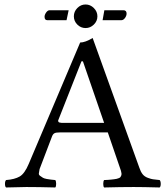

<svg xmlns="http://www.w3.org/2000/svg" viewBox="-20 -826 735 848"><path d="M440.9 -780.8H524.9Q539.1 -780.8 539.1 -766.1Q539.1 -756.3 532 -746.6Q524.9 -736.8 516.1 -736.8H433.1ZM273.9 -736.8H189Q176.8 -736.8 176.8 -752Q176.8 -760.7 183.8 -770.8Q190.9 -780.8 199.2 -780.8H283.2ZM263.2 -283.2H439.9L346.2 -555.2H339.8L237.8 -296.4Q236.3 -293.5 236.8 -291Q237.3 -288.6 238.8 -287.1Q240.2 -285.6 243.7 -284.7Q247.1 -283.7 251.7 -283.4Q256.3 -283.2 263.2 -283.2ZM154.8 -79.1Q153.8 -69.3 151.9 -61.8Q149.9 -54.2 157.5 -49.1Q165 -43.9 169.4 -41Q173.8 -38.1 186 -35.6Q198.2 -33.2 205.1 -32.7Q211.9 -32.2 224.1 -30.8Q228 -25.9 228 -13.9Q228 -2 224.1 2Q149.9 0 96.2 0Q81.1 0 6.8 2Q2 -2 2 -13.9Q2 -25.9 6.8 -30.8Q44.9 -33.7 66.9 -46.4Q88.9 -59.1 106.9 -102.1L334 -638.2Q356 -638.2 389.2 -658.2L595.2 -85.9Q601.1 -67.9 609.6 -56.9Q618.2 -45.9 633.1 -40.5Q647.9 -35.2 655.5 -34.2Q663.1 -33.2 685.1 -30.8Q689.9 -25.9 689.9 -13.9Q689.9 -2 685.1 2Q610.8 0 570.8 0Q513.7 0 439.9 2Q436 -2 436 -13.9Q436 -25.9 439.9 -30.8Q445.8 -30.8 455.3 -31.5Q464.8 -32.2 470 -32.7Q475.1 -33.2 483.2 -34.2Q491.2 -35.2 495.1 -36.1Q499 -37.1 504.4 -39.1Q509.8 -41 512 -43.9Q514.2 -46.9 515.6 -51Q517.1 -55.2 516.6 -60.1Q516.1 -64.9 514.2 -71.8L456.1 -241.2H245.1Q227.1 -241.2 220.5 -237.5Q213.9 -233.9 210 -224.1ZM321.5 -717.5Q306.2 -732.9 306.2 -753.9Q306.2 -774.9 321.5 -790.5Q336.9 -806.2 357.9 -806.2Q378.9 -806.2 394.5 -790.5Q410.2 -774.9 410.2 -753.9Q410.2 -732.9 394.5 -717.5Q378.9 -702.1 357.9 -702.1Q336.9 -702.1 321.5 -717.5Z"/></svg>

Font: Linux Libertine Capitals
Style: Small Caps
Weight: 400
Designer: Philipp H. Poll
Foundry: Philipp H. Poll
Version: Version 5.1.3